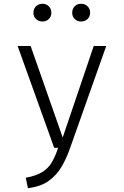

<svg xmlns="http://www.w3.org/2000/svg" viewBox="-20 -782 655 1016"><path d="M542.1 -538.5 349.7 4.6Q332.3 54.4 306.7 99Q281 143.6 238.5 174.6Q195.9 205.6 127.7 213.8L116.4 158.5Q172.8 148.2 204.9 127.7Q236.9 107.2 255.1 75.4Q273.3 43.6 287.7 0H266.7L73.3 -538.5H142.1L311.8 -54.4L475.9 -538.5ZM205.1 -668.2Q184.1 -668.2 170.5 -681.3Q156.9 -694.4 156.9 -714.4Q156.9 -735.4 170.5 -748.7Q184.1 -762.1 205.1 -762.1Q224.6 -762.1 238.2 -748.7Q251.8 -735.4 251.8 -714.4Q251.8 -694.4 238.2 -681.3Q224.6 -668.2 205.1 -668.2ZM408.7 -668.2Q388.7 -668.2 375.4 -681.3Q362.1 -694.4 362.1 -714.4Q362.1 -735.4 375.4 -748.7Q388.7 -762.1 408.7 -762.1Q429.7 -762.1 443.3 -748.7Q456.9 -735.4 456.9 -714.4Q456.9 -694.4 443.3 -681.3Q429.7 -668.2 408.7 -668.2Z"/></svg>

Font: Fira Code Light
Style: Regular
Weight: 300
Monospace: yes
Designer: Carrois Corporate, Edenspiekermann AG, Nikita Prokopov
Foundry: Carrois Corporate, Edenspiekermann AG, Nikita Prokopov
Version: Version 6.000; ttfautohint (v1.8.2) -l 8 -r 50 -G 200 -x 14 